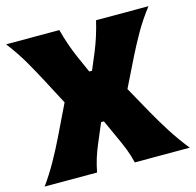

<svg xmlns="http://www.w3.org/2000/svg" viewBox="-104 -821 948 929"><g transform="rotate(-15 370.0 -356.5)"><path d="M7.5 0Q43.5 -50.5 73 -102.8Q102.5 -155 130 -211.5L206 -368.5L139.5 -495Q112.5 -546 81.5 -600Q50.5 -654 5.5 -713H272Q292.5 -635 322 -567.5L360 -482H374L410 -568Q437 -633.5 456 -713H718.5Q674.5 -656 642.8 -599.8Q611 -543.5 588.5 -498L516.5 -352L590 -220Q622.5 -162 657.2 -107.5Q692 -53 734.5 0H459Q450.5 -36.5 437.8 -69Q425 -101.5 411 -131.5L366 -230.5H352L310 -131Q296.5 -99.5 286.8 -68Q277 -36.5 270 0Z"/></g></svg>

Font: Commissioner Flair ExtraBold
Style: Regular
Weight: 800
Designer: Kostas Bartsokas
Foundry: Kostas Bartsokas
Version: Version 1.000; ttfautohint (v1.8.3)